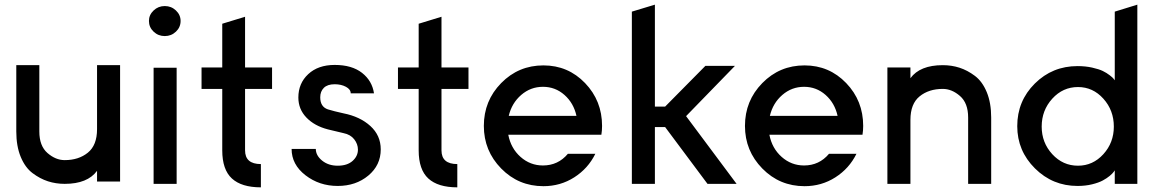

<svg xmlns="http://www.w3.org/2000/svg" viewBox="-20 -790 4985 825"><path d="M496 -510V-10H397V-56Q356 0 258 0Q220 0 186 -11Q152 -22 120 -46Q88 -70 69 -116Q50 -162 50 -225V-510H149V-225Q149 -163 184 -132.5Q219 -102 258 -102Q318 -102 357.5 -134Q397 -166 397 -235V-510Z M756 -700Q756 -726 736 -745Q716 -764 688 -764Q660 -764 640 -745Q620 -726 620 -700Q620 -673 640 -654Q660 -635 688 -635Q716 -635 736 -654Q756 -673 756 -700ZM739 -499H640V0H739Z M1033 -408V-144Q1033 -85 1101 -85V15Q1018 15 976.5 -23Q935 -61 935 -144V-408H846V-500H935V-688L1033 -718V-500H1149V-408Z M1456 -303Q1527 -289 1571.5 -248.5Q1616 -208 1616 -148Q1616 -80 1562.5 -35.5Q1509 9 1431 9Q1352 9 1292.5 -37Q1233 -83 1233 -150H1337Q1337 -122 1364 -100Q1391 -78 1431 -78Q1472 -78 1495 -98.5Q1518 -119 1518 -147Q1518 -171 1502 -191.5Q1486 -212 1456 -218L1389 -234Q1331 -249 1296.5 -285Q1262 -321 1262 -371Q1262 -432 1304.5 -471.5Q1347 -511 1418 -511Q1492 -511 1535.5 -477Q1579 -443 1587 -389H1487Q1487 -406 1466.5 -417Q1446 -428 1418 -428Q1387 -428 1371.5 -412.5Q1356 -397 1356 -372Q1356 -331 1389 -320Q1415 -312 1456 -303Z M1877 -408V-144Q1877 -85 1945 -85V15Q1862 15 1820.5 -23Q1779 -61 1779 -144V-408H1690V-500H1779V-688L1877 -718V-500H1993V-408Z M2420 -129Q2378 -79 2313 -79Q2258 -79 2216.5 -116Q2175 -153 2164 -211H2564Q2567 -229 2567 -249Q2567 -357 2494 -433Q2421 -509 2315 -509Q2208 -509 2133.5 -433Q2059 -357 2059 -249Q2059 -142 2133.5 -66Q2208 10 2315 10Q2388 10 2447.5 -28Q2507 -66 2538 -129ZM2166 -292Q2179 -347 2219.5 -382Q2260 -417 2313 -417Q2366 -417 2405.5 -382Q2445 -347 2457 -292Z M3145 0 2928 -291 3138 -507H3011L2838 -332H2794V-770L2695 -740V0H2794V-244H2838L3020 0Z M3542 -129Q3500 -79 3435 -79Q3380 -79 3338.5 -116Q3297 -153 3286 -211H3686Q3689 -229 3689 -249Q3689 -357 3616 -433Q3543 -509 3437 -509Q3330 -509 3255.5 -433Q3181 -357 3181 -249Q3181 -142 3255.5 -66Q3330 10 3437 10Q3510 10 3569.5 -28Q3629 -66 3660 -129ZM3288 -292Q3301 -347 3341.5 -382Q3382 -417 3435 -417Q3488 -417 3527.5 -382Q3567 -347 3579 -292Z M4031 -510Q4069 -510 4103 -499Q4137 -488 4169 -464Q4201 -440 4220 -394Q4239 -348 4239 -285V0H4140V-285Q4140 -347 4105 -377.5Q4070 -408 4031 -408Q3971 -408 3931.5 -376Q3892 -344 3892 -275V0H3793V-500H3892V-454Q3933 -510 4031 -510Z M4770 0H4867V-770L4770 -740V-445Q4768 -447 4765 -451.5Q4762 -456 4748.5 -466.5Q4735 -477 4718.5 -485Q4702 -493 4673 -499.5Q4644 -506 4610 -506Q4502 -506 4426.5 -431Q4351 -356 4351 -248Q4351 -142 4427 -66.5Q4503 9 4610 9Q4644 9 4672.5 2Q4701 -5 4718.5 -14.5Q4736 -24 4748 -34Q4760 -44 4765 -51L4770 -58ZM4612 -78Q4547 -78 4501.5 -127.5Q4456 -177 4456 -246Q4456 -316 4501.5 -366Q4547 -416 4612 -416Q4676 -416 4721 -366Q4766 -316 4766 -246Q4766 -177 4721 -127.5Q4676 -78 4612 -78Z"/></svg>

Font: Simpel Medium
Style: Regular
Weight: 500
Designer: Janko Jovanovic
Version: Version 1.048;PS 001.048;hotconv 1.0.88;makeotf.lib2.5.64775